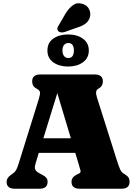

<svg xmlns="http://www.w3.org/2000/svg" viewBox="-20 -1156 840 1176"><path d="M271.5 -42.5Q271.5 0 221.5 0H70.5Q20.5 0 20.5 -42.5Q20.5 -66 46.5 -84.5L57 -92Q70 -100.5 77.8 -112.8Q85.5 -125 96.5 -161L218 -550.5Q226.5 -578.5 224.8 -591Q223 -603.5 204.5 -613Q177 -626.5 177 -657.5Q177 -700 227.5 -700H559.5Q610 -700 610 -657.5Q610 -627 581.5 -612Q560.5 -601.5 573.5 -560.5L695 -176.5Q707.5 -137 716 -118.2Q724.5 -99.5 740 -91.5Q759.5 -80 766.5 -69.5Q773.5 -59 773.5 -42.5Q773.5 0 723.5 0H468.5Q418 0 418 -42.5Q418 -70 447.5 -85L463.5 -93Q476 -99 473.2 -110.5Q470.5 -122 463 -147L441 -219.5H217.5L205 -178.5Q197 -153.5 194.2 -138.5Q191.5 -123.5 198.5 -113Q205.5 -102.5 227 -91.5L242 -83.5Q255.5 -76.5 263.5 -67.2Q271.5 -58 271.5 -42.5ZM245.5 -309H414L331 -585.5ZM382 -1074Q403.5 -1107.5 428.2 -1125.2Q453 -1143 486 -1132Q515 -1123 526.2 -1098.8Q537.5 -1074.5 530.5 -1050Q522.5 -1025 503 -1010.8Q483.5 -996.5 448 -985.5L374.5 -959.5Q363 -956 351.8 -958Q340.5 -960 335 -968Q329 -977 332 -986Q335 -995 341.5 -1004ZM397 -748.5Q343 -748.5 306.8 -773.8Q270.5 -799 270.5 -847Q270.5 -894.5 306.8 -919.8Q343 -945 397 -945Q452 -945 488 -919Q524 -893 524 -847Q524 -800.5 488 -774.5Q452 -748.5 397 -748.5ZM398 -892.5Q382.5 -892.5 372.5 -880.8Q362.5 -869 362.5 -847Q362.5 -824.5 372.5 -812.5Q382.5 -800.5 398 -800.5Q432.5 -800.5 432.5 -847Q432.5 -892.5 398 -892.5Z"/></svg>

Font: Fraunces 9pt S050 Black
Style: Regular
Weight: 900
Version: Version 1.000; ttfautohint (v1.8.3)